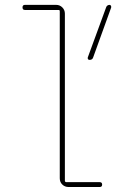

<svg xmlns="http://www.w3.org/2000/svg" viewBox="-20 -750 540 770"><path d="M338.9 -509.8Q335 -509.8 333 -512.7Q331.1 -515.6 332 -519.5L405.3 -719.7Q408.2 -729.5 418.9 -730.5Q422.9 -730.5 424.8 -727.1Q426.8 -723.6 425.8 -719.7L353.5 -519.5Q350.6 -509.8 338.9 -509.8ZM80.1 -710Q70.3 -710 70.3 -720.2Q70.3 -730.5 80.1 -730.5H205.1Q219.7 -730.5 230 -720.2Q240.2 -710 240.2 -695.3V-25.4Q240.2 -20.5 245.1 -19.5H379.9Q389.6 -19.5 389.6 -9.8Q389.6 0 379.9 0H254.9Q240.2 0 230 -9.8Q219.7 -19.5 219.7 -35.2V-705.1Q219.7 -710 214.8 -710Z"/></svg>

Font: Rounded Mgen+ 1mn thin
Style: Regular
Weight: 100
Designer: [Source Han Sans]
Ryoko NISHIZUKA  (kana & ideographs); Paul D. Hunt (Latin, Greek & Cyrillic); Wenlong ZHANG  (bopomofo
Version: Version 1.059.20150602